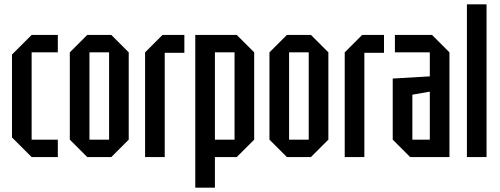

<svg xmlns="http://www.w3.org/2000/svg" viewBox="-20 -720 2290 880"><path d="M35 -90V-470L125 -560H245V-480H125V-80H245V0H125Z M300 -80V-480L380 -560H490L570 -480V-80L490 0H380ZM390 -80H480V-480H390Z M645 0V-480L725 -560H825V-478H735V0Z M875 140V-560H1065L1145 -480V-80L1065 0H965V140ZM1055 -480H965V-80H1055Z M1215 -80V-480L1295 -560H1405L1485 -480V-80L1405 0H1295ZM1305 -80H1395V-480H1305Z M1560 0V-480L1640 -560H1740V-478H1650V0Z M1780 -80V-360L1950 -370V-480H1790V-560H1960L2040 -480V0H1860ZM1870 -286V-80H1950V-300Z M2120 0V-700H2210V0Z"/></svg>

Font: Tektur Condensed
Style: Regular
Weight: 400
Width: 3
Designer: Adam Jagosz
Foundry: Adam Jagosz
Version: Version 1.005;gftools[0.9.30]